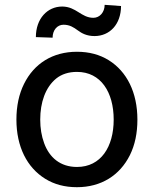

<svg xmlns="http://www.w3.org/2000/svg" viewBox="-20 -768 640 799"><path d="M300.1 11C401.3 11 478.7 -38.4 520.6 -122.5C541.5 -164.8 551.8 -213.8 551.8 -270.2C551.8 -383.5 507.8 -470.5 432.5 -517.4C394.9 -540.8 350.9 -552.6 300.1 -552.6C199.2 -552.6 121.8 -503.6 79.9 -418.7C58.9 -376.4 48.3 -326.7 48.3 -270.2C48.3 -157.7 92.3 -71 168 -24.1C205.6 -0.7 249.6 11 300.1 11ZM300.4 -73.2C230.8 -73.2 185.4 -112.6 163.7 -172.2C152.7 -202.1 147.4 -234.7 147.4 -270.2C147.4 -341.3 168.7 -404.5 214.1 -441.4C236.9 -459.5 265.6 -468.8 300.4 -468.8C399.9 -468.8 453.1 -383.9 453.1 -270.2C453.1 -157 399.9 -73.2 300.4 -73.2ZM198.9 -611.2C198.9 -642 217.7 -665.1 244.3 -665.1C270.2 -665.1 286.6 -654.1 303.6 -641.7C320.3 -629.3 340.9 -617.9 373.9 -617.9C436.1 -618.3 483.3 -665.8 483.7 -742.9L415.5 -747.9C415.5 -717.7 395.6 -693.9 368.6 -693.9C317.8 -693.9 297.6 -740.4 239 -740.8C176.8 -740.8 129.3 -690 129.3 -613.6Z"/></svg>

Font: Inter 465
Style: Regular
Weight: 400
Designer: Rasmus Andersson
Foundry: rsms
Version: Version 3.019;Glyphs 3.1.2 (3151)